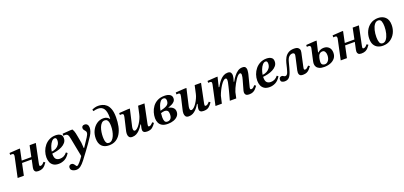

<svg xmlns="http://www.w3.org/2000/svg" viewBox="32 -1945 7154 3397"><g transform="rotate(-20 3609.5 -246.5)"><path d="M433 11Q393 11 375.5 -6.5Q358 -24 358 -51Q358 -67 362 -86.5Q366 -106 374 -142L391 -223H209L162 0H45L124 -370Q127 -379 127 -386Q127 -393 127 -395Q127 -413 121 -421.5Q115 -430 90 -430Q84 -430 77 -429.5Q70 -429 61 -428V-465L227 -476H262L218 -265H399L442 -473H559L487 -124Q486 -117 483.5 -104Q481 -91 481 -82Q481 -63 500 -63Q526 -63 544.5 -82Q563 -101 573 -112L600 -92Q582 -66 562 -42.5Q542 -19 511.5 -4Q481 11 433 11Z M817 14Q755 14 717.5 -11Q680 -36 663.5 -77Q647 -118 647 -168Q647 -225 666.5 -281Q686 -337 723 -382Q760 -427 813 -454Q866 -481 932 -481Q958 -481 986.5 -474Q1015 -467 1035 -446Q1055 -425 1055 -384Q1055 -336 1027 -302Q999 -268 955 -245.5Q911 -223 861 -211.5Q811 -200 768 -196Q768 -190 768 -183Q768 -114 795.5 -89Q823 -64 868 -64Q907 -64 940 -80.5Q973 -97 1002 -133L1027 -113Q983 -41 928.5 -13.5Q874 14 817 14ZM772 -232Q817 -236 854 -256Q891 -276 912.5 -309.5Q934 -343 934 -387Q934 -411 926 -424Q918 -437 899 -437Q869 -437 842.5 -406.5Q816 -376 797.5 -329Q779 -282 772 -232Z M1072 220Q1052 220 1028 213Q1004 206 986.5 189.5Q969 173 969 145Q969 120 983.5 106.5Q998 93 1020 93Q1040 93 1053 103Q1066 113 1075 126.5Q1084 140 1091 150Q1098 160 1107 160Q1116 160 1132 146.5Q1148 133 1166.5 111Q1185 89 1203 64.5Q1221 40 1235 19L1167 -331Q1162 -356 1156 -378Q1150 -400 1135.5 -414Q1121 -428 1092 -428Q1084 -428 1073.5 -427Q1063 -426 1060 -426V-464L1212 -475H1249Q1261 -456 1268.5 -437Q1276 -418 1282 -392Q1288 -366 1295 -326L1318 -200L1325 -98H1333L1439 -258Q1453 -279 1462 -300Q1471 -321 1471 -337Q1471 -356 1459 -370.5Q1447 -385 1435.5 -400Q1424 -415 1424 -436Q1424 -458 1438 -471Q1452 -484 1478 -484Q1512 -484 1530 -461.5Q1548 -439 1548 -402Q1548 -374 1537 -337.5Q1526 -301 1500 -260Q1461 -200 1420 -141.5Q1379 -83 1343 -35Q1280 51 1236 107.5Q1192 164 1154 192Q1116 220 1072 220Z M1765 11Q1679 11 1630.5 -38.5Q1582 -88 1582 -183Q1582 -265 1615 -331Q1648 -397 1703.5 -436Q1759 -475 1829 -475Q1870 -475 1896.5 -459.5Q1923 -444 1937 -423H1941Q1942 -432 1942 -442Q1942 -452 1942 -455Q1942 -565 1906.5 -616Q1871 -667 1798 -667Q1757 -667 1710 -653L1700 -684Q1724 -696 1754 -704.5Q1784 -713 1818 -713Q1853 -713 1893.5 -702.5Q1934 -692 1969.5 -661Q2005 -630 2027 -571Q2049 -512 2049 -415Q2049 -325 2033 -247.5Q2017 -170 1982.5 -112Q1948 -54 1894.5 -21.5Q1841 11 1765 11ZM1778 -31Q1811 -31 1836.5 -55.5Q1862 -80 1879 -120Q1896 -160 1904.5 -207Q1913 -254 1913 -299Q1913 -336 1907 -366Q1901 -396 1884.5 -414Q1868 -432 1837 -432Q1804 -432 1779.5 -407Q1755 -382 1739.5 -342.5Q1724 -303 1717 -257Q1710 -211 1710 -169Q1710 -132 1715 -100.5Q1720 -69 1734.5 -50Q1749 -31 1778 -31Z M2202 11Q2160 11 2143 -12.5Q2126 -36 2126 -71Q2126 -88 2129 -108Q2132 -128 2137 -145L2187 -359Q2187 -359 2190 -374.5Q2193 -390 2193 -402Q2193 -414 2185 -422Q2177 -430 2159 -430Q2147 -430 2138.5 -429Q2130 -428 2126 -428V-465L2287 -476H2331L2260 -166Q2258 -159 2256 -145.5Q2254 -132 2254 -121Q2254 -102 2260.5 -90Q2267 -78 2281 -78Q2304 -78 2330.5 -101.5Q2357 -125 2381.5 -162.5Q2406 -200 2425 -242Q2444 -284 2452 -322L2485 -473H2605L2533 -123Q2533 -123 2530 -107Q2527 -91 2527 -80Q2527 -74 2531 -68.5Q2535 -63 2547 -63Q2564 -63 2579.5 -74Q2595 -85 2605.5 -97Q2616 -109 2618 -112L2645 -92Q2617 -49 2581.5 -19Q2546 11 2481 11Q2402 11 2402 -48Q2402 -70 2407.5 -92.5Q2413 -115 2420 -145H2409Q2398 -126 2379.5 -100Q2361 -74 2335.5 -48.5Q2310 -23 2277 -6Q2244 11 2202 11Z M2873 10Q2806 10 2766 -13Q2726 -36 2708 -75.5Q2690 -115 2690 -162Q2690 -214 2706 -269.5Q2722 -325 2756.5 -372.5Q2791 -420 2846 -449.5Q2901 -479 2979 -479Q3044 -479 3081.5 -455Q3119 -431 3119 -385Q3119 -349 3098 -325Q3077 -301 3044.5 -285.5Q3012 -270 2977 -258V-255Q3024 -248 3057.5 -219.5Q3091 -191 3091 -142Q3091 -94 3061.5 -60Q3032 -26 2982.5 -8Q2933 10 2873 10ZM2881 -31Q2917 -31 2940.5 -57Q2964 -83 2964 -138Q2964 -191 2944 -208Q2924 -225 2893 -225Q2876 -225 2857 -220.5Q2838 -216 2821 -210Q2816 -170 2816 -133Q2816 -87 2829 -59Q2842 -31 2881 -31ZM2827 -253Q2911 -272 2953.5 -298.5Q2996 -325 2996 -383Q2996 -414 2983 -427.5Q2970 -441 2947 -441Q2915 -441 2891.5 -414Q2868 -387 2852 -344.5Q2836 -302 2827 -253Z M3267 11Q3225 11 3208 -12.5Q3191 -36 3191 -71Q3191 -88 3194 -108Q3197 -128 3202 -145L3252 -359Q3252 -359 3255 -374.5Q3258 -390 3258 -402Q3258 -414 3250 -422Q3242 -430 3224 -430Q3212 -430 3203.5 -429Q3195 -428 3191 -428V-465L3352 -476H3396L3325 -166Q3323 -159 3321 -145.5Q3319 -132 3319 -121Q3319 -102 3325.5 -90Q3332 -78 3346 -78Q3369 -78 3395.5 -101.5Q3422 -125 3446.5 -162.5Q3471 -200 3490 -242Q3509 -284 3517 -322L3550 -473H3670L3598 -123Q3598 -123 3595 -107Q3592 -91 3592 -80Q3592 -74 3596 -68.5Q3600 -63 3612 -63Q3629 -63 3644.5 -74Q3660 -85 3670.5 -97Q3681 -109 3683 -112L3710 -92Q3682 -49 3646.5 -19Q3611 11 3546 11Q3467 11 3467 -48Q3467 -70 3472.5 -92.5Q3478 -115 3485 -145H3474Q3463 -126 3444.5 -100Q3426 -74 3400.5 -48.5Q3375 -23 3342 -6Q3309 11 3267 11Z M4405 11Q4356 11 4340 -8Q4324 -27 4324 -50Q4324 -61 4326 -72.5Q4328 -84 4329 -88L4381 -273Q4386 -290 4391.5 -316Q4397 -342 4397 -359Q4397 -373 4391.5 -384Q4386 -395 4373 -395Q4356 -395 4334.5 -375.5Q4313 -356 4291 -323.5Q4269 -291 4248 -253Q4227 -215 4210.5 -178Q4194 -141 4185 -111L4161 0H4040Q4056 -59 4067.5 -101Q4079 -143 4087.5 -176.5Q4096 -210 4103.5 -242.5Q4111 -275 4120 -316Q4120 -317 4122.5 -331Q4125 -345 4125 -359Q4125 -374 4120 -384.5Q4115 -395 4101 -395Q4080 -395 4055.5 -371.5Q4031 -348 4006 -309.5Q3981 -271 3959 -226Q3937 -181 3922 -139L3890 0H3770L3850 -371Q3850 -371 3852 -382Q3854 -393 3854 -403Q3854 -416 3846.5 -423.5Q3839 -431 3820 -431Q3812 -431 3800.5 -430Q3789 -429 3789 -429V-465L3951 -476H3982L3937 -292H3948Q3963 -318 3983.5 -350Q4004 -382 4031.5 -412Q4059 -442 4094 -461.5Q4129 -481 4171 -481Q4215 -481 4229.5 -458.5Q4244 -436 4244 -410Q4244 -390 4240 -370Q4236 -350 4235 -347L4219 -291H4228Q4254 -339 4287 -382Q4320 -425 4360 -452.5Q4400 -480 4448 -480Q4491 -480 4505.5 -458.5Q4520 -437 4520 -409Q4520 -388 4515.5 -365Q4511 -342 4510 -334L4452 -106Q4452 -106 4450.5 -98.5Q4449 -91 4449 -83Q4449 -63 4469 -63Q4493 -63 4511 -80.5Q4529 -98 4541 -112L4568 -92Q4561 -83 4549 -66Q4537 -49 4518 -31Q4499 -13 4471.5 -1Q4444 11 4405 11Z M4787 14Q4725 14 4687.5 -11Q4650 -36 4633.5 -77Q4617 -118 4617 -168Q4617 -225 4636.5 -281Q4656 -337 4693 -382Q4730 -427 4783 -454Q4836 -481 4902 -481Q4928 -481 4956.5 -474Q4985 -467 5005 -446Q5025 -425 5025 -384Q5025 -336 4997 -302Q4969 -268 4925 -245.5Q4881 -223 4831 -211.5Q4781 -200 4738 -196Q4738 -190 4738 -183Q4738 -114 4765.5 -89Q4793 -64 4838 -64Q4877 -64 4910 -80.5Q4943 -97 4972 -133L4997 -113Q4953 -41 4898.5 -13.5Q4844 14 4787 14ZM4742 -232Q4787 -236 4824 -256Q4861 -276 4882.5 -309.5Q4904 -343 4904 -387Q4904 -411 4896 -424Q4888 -437 4869 -437Q4839 -437 4812.5 -406.5Q4786 -376 4767.5 -329Q4749 -282 4742 -232Z M5072 10Q5047 10 5023.5 -1.5Q5000 -13 5000 -47Q5000 -71 5014.5 -84Q5029 -97 5048 -97Q5063 -97 5073 -91Q5083 -85 5092 -79.5Q5101 -74 5114 -74Q5148 -74 5166.5 -129Q5185 -184 5209 -290Q5221 -340 5245.5 -383Q5270 -426 5312.5 -452.5Q5355 -479 5421 -479Q5478 -479 5501.5 -455.5Q5525 -432 5525 -403Q5525 -388 5521 -368L5468 -124Q5464 -105 5463 -96.5Q5462 -88 5462 -83Q5462 -63 5482 -63Q5499 -63 5513.5 -73Q5528 -83 5538.5 -95Q5549 -107 5553 -111L5581 -92Q5561 -64 5540 -40.5Q5519 -17 5490 -3Q5461 11 5417 11Q5373 11 5356.5 -7.5Q5340 -26 5340 -54Q5340 -74 5344.5 -96.5Q5349 -119 5355 -142L5397 -329Q5401 -350 5402.5 -358.5Q5404 -367 5404 -372Q5404 -390 5393 -399Q5382 -408 5364 -408Q5331 -408 5301.5 -382Q5272 -356 5254 -283Q5229 -183 5208 -118Q5187 -53 5156.5 -21.5Q5126 10 5072 10Z M5818 10Q5759 10 5724 -6.5Q5689 -23 5673.5 -50Q5658 -77 5658 -106Q5658 -120 5660.5 -136.5Q5663 -153 5666 -165.5Q5669 -178 5669 -179L5712 -372Q5716 -385 5716 -396Q5716 -412 5707.5 -422Q5699 -432 5678 -432Q5672 -432 5664 -431.5Q5656 -431 5647 -430V-465L5806 -476H5847L5799 -269L5805 -268Q5830 -289 5857 -301Q5884 -313 5920 -313Q5978 -313 6015.5 -276.5Q6053 -240 6053 -173Q6053 -112 6020.5 -71.5Q5988 -31 5934.5 -10.5Q5881 10 5818 10ZM5843 -31Q5883 -31 5911 -69.5Q5939 -108 5939 -169Q5939 -209 5923 -235Q5907 -261 5876 -261Q5845 -261 5821.5 -240Q5798 -219 5788 -173Q5785 -160 5781.5 -137.5Q5778 -115 5778 -100Q5778 -58 5799 -44.5Q5820 -31 5843 -31Z M6516 11Q6476 11 6458.5 -6.5Q6441 -24 6441 -51Q6441 -67 6445 -86.5Q6449 -106 6457 -142L6474 -223H6292L6245 0H6128L6207 -370Q6210 -379 6210 -386Q6210 -393 6210 -395Q6210 -413 6204 -421.5Q6198 -430 6173 -430Q6167 -430 6160 -429.5Q6153 -429 6144 -428V-465L6310 -476H6345L6301 -265H6482L6525 -473H6642L6570 -124Q6569 -117 6566.5 -104Q6564 -91 6564 -82Q6564 -63 6583 -63Q6609 -63 6627.5 -82Q6646 -101 6656 -112L6683 -92Q6665 -66 6645 -42.5Q6625 -19 6594.5 -4Q6564 11 6516 11Z M6923 12Q6869 12 6826 -8.5Q6783 -29 6758 -72.5Q6733 -116 6733 -184Q6733 -264 6766 -331.5Q6799 -399 6859.5 -439.5Q6920 -480 7001 -480Q7084 -480 7137 -431Q7190 -382 7190 -281Q7190 -202 7157 -135.5Q7124 -69 7064 -28.5Q7004 12 6923 12ZM6933 -31Q6972 -31 7001 -69.5Q7030 -108 7045.5 -169.5Q7061 -231 7061 -300Q7061 -359 7047 -398.5Q7033 -438 6990 -438Q6949 -438 6920 -400Q6891 -362 6876 -300.5Q6861 -239 6861 -169Q6861 -111 6875.5 -71Q6890 -31 6933 -31Z"/></g></svg>

Font: STIX Two Text SemiBold
Style: Italic
Weight: 600
Italic angle: -12°
Designer: Ross Mills, John Hudson & Paul Hanslow, Tiro Typeworks Ltd; with prior portions MicroPress Inc. and Coen Hoffman, Elsevi
Foundry: Tiro Typeworks Ltd
Version: Version 2.13 b171